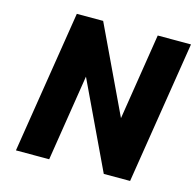

<svg xmlns="http://www.w3.org/2000/svg" viewBox="-107 -853 985 965"><g transform="rotate(15 385.0 -371.0)"><path d="M176 -742H313L526 -293L597 -742H770L652 0H515L302 -449L231 0H58Z"/></g></svg>

Font: Exo ExtraBold
Style: Italic
Weight: 800
Italic angle: -9°
Designer: Natanael Gama
Foundry: Natanael Gama
Version: Version 1.500; ttfautohint (v1.6)